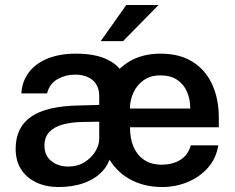

<svg xmlns="http://www.w3.org/2000/svg" viewBox="-20 -743 945 773"><path d="M215.5 10Q166 10 126.8 -8.2Q87.5 -26.5 65.2 -60.8Q43 -95 43 -144Q43 -229.5 105 -273Q167 -316.5 302 -318.5L379.5 -320.5V-355.5Q379.5 -398 352.8 -420.5Q326 -443 279.5 -442.5Q242.5 -442 211 -424Q179.5 -406 169.5 -367H66Q69 -416.5 96.8 -452.5Q124.5 -488.5 173 -507.8Q221.5 -527 285 -527Q358.5 -527 405.2 -506.5Q452 -486 474 -449Q496 -412 496 -362.5L427.5 -126.5Q421 -84.5 392.5 -53.8Q364 -23 318.8 -6.5Q273.5 10 215.5 10ZM255 -72.5Q292 -72.5 319.8 -89.8Q347.5 -107 363.2 -132.2Q379 -157.5 379.5 -182.5V-253L315.5 -252Q269 -251.5 233.8 -242Q198.5 -232.5 178.8 -211.8Q159 -191 159 -156.5Q159 -117 186.5 -94.8Q214 -72.5 255 -72.5ZM503.5 -230.5Q503 -186.5 517.5 -152.5Q532 -118.5 560.5 -99.2Q589 -80 631 -80Q674 -80 705.8 -99.2Q737.5 -118.5 748 -158H859Q850 -104 816.2 -66.5Q782.5 -29 734.2 -9.5Q686 10 633.5 10Q559 10 502.2 -21.8Q445.5 -53.5 413.8 -112.5Q382 -171.5 382 -253Q382 -332.5 410.8 -394.2Q439.5 -456 494.2 -491.5Q549 -527 626.5 -527Q703 -527 755 -494.5Q807 -462 834 -403.8Q861 -345.5 861 -267.5V-230.5ZM503 -306H746Q746 -343.5 732.8 -373.8Q719.5 -404 693 -421.8Q666.5 -439.5 626 -439.5Q585.5 -439.5 558.2 -420Q531 -400.5 517 -369.8Q503 -339 503 -306ZM488.5 -723H618.5L475.5 -577.5H385.5Z"/></svg>

Font: Public Sans SemiBold
Style: Regular
Weight: 600
Designer: The Public Sans Project Authors: Dan O. Williams and USWDS (Libre Franklin designed by Pablo Impallari and Rodrigo Fuenz
Version: Version 1.007